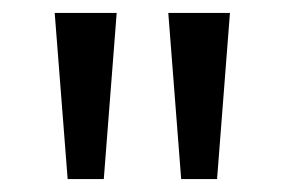

<svg xmlns="http://www.w3.org/2000/svg" viewBox="-20 -734 442 298"><path d="M161.1 -713.9 141.1 -456.1H85L64.9 -713.9ZM336.9 -713.9 316.9 -456.1H261.2L241.2 -713.9Z"/></svg>

Font: Noto Sans Cham
Style: Regular
Weight: 400
Designer: Danh Hong
Foundry: Danh Hong
Version: Version 1.02